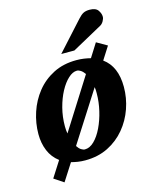

<svg xmlns="http://www.w3.org/2000/svg" viewBox="-122 -816 797 992"><g transform="rotate(-15 276.5 -320.0)"><path d="M522 -303.2Q522 -244.1 502.4 -188Q482.9 -131.8 445.3 -86.7Q407.7 -41.5 354 -14.6Q300.3 12.2 231.9 12.2Q210.9 12.2 192.4 9.3Q173.8 6.3 157.2 2L98.1 94.2L46.9 60.1L101.1 -24.9Q65.9 -51.3 49.1 -91.6Q32.2 -131.8 32.2 -181.2Q32.2 -239.7 51 -296.6Q69.8 -353.5 106.4 -399.4Q143.1 -445.3 196.8 -472.7Q250.5 -500 319.8 -500Q341.3 -500 360.1 -497.3Q378.9 -494.6 396 -490.2L441.9 -563L498 -530.8L454.1 -461.9Q522 -413.1 522 -303.2ZM350.1 -418Q339.4 -433.1 328.6 -439.9Q317.9 -446.8 309.1 -446.8Q286.1 -446.8 262.5 -425Q238.8 -403.3 219 -366.5Q199.2 -329.6 187 -282.7Q174.8 -235.8 174.8 -185.1Q174.8 -163.1 178.2 -146ZM377.9 -307.1Q377.9 -315.9 377.7 -324.7Q377.4 -333.5 376 -340.8L204.1 -71.8Q213.9 -56.6 224.9 -49.8Q235.8 -43 244.1 -43Q270.5 -43 294.4 -66.4Q318.4 -89.8 337.2 -128.9Q356 -168 366.9 -214.6Q377.9 -261.2 377.9 -307.1ZM510.7 -681.2Q510.7 -671.4 503.2 -658.2Q495.6 -645 484.4 -639.2L323.7 -550.8H253.4L390.6 -702.1Q407.2 -720.7 420.4 -727.3Q433.6 -733.9 453.6 -733.9Q485.8 -733.9 498.3 -716.6Q510.7 -699.2 510.7 -681.2Z"/></g></svg>

Font: Charis
Style: Bold Italic
Weight: 700
Italic angle: -11°
Designer: Walt Agee, Miriam Martin, Annie Olsen, Victor Gaultney, Lorna Priest, Alan Ward, Bob Hallissy, Martin Hosken, Sharon Cor
Foundry: SIL Global
Version: Version 7.000